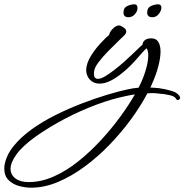

<svg xmlns="http://www.w3.org/2000/svg" viewBox="-263 -377 856 891"><path d="M-119 494Q-146 494 -175 486Q-204 478 -223.5 458.5Q-243 439 -243 407Q-243 403 -243 398.5Q-243 394 -242 390Q-234 343 -200 301Q-166 259 -115 222.5Q-64 186 -3.5 156Q57 126 118.5 102.5Q180 79 235 62.5Q290 46 328 38Q341 35 354 33Q367 31 380 30Q400 -8 412.5 -49Q425 -90 425 -120Q425 -143 417 -153Q409 -146 397 -132.5Q385 -119 371 -103Q357 -87 340 -70Q323 -53 305 -39Q279 -17 251.5 -3Q224 11 200 11Q184 11 171 5Q158 -1 148 -15Q137 -32 137 -51Q137 -83 161 -121Q185 -159 219 -192Q222 -196 229.5 -203Q237 -210 243 -214Q244 -219 247.5 -226.5Q251 -234 258 -241Q264 -248 272.5 -253.5Q281 -259 289 -259Q295 -259 299 -256Q308 -252 315.5 -245.5Q323 -239 323 -231Q323 -222 313 -212L292 -192Q266 -167 239.5 -140Q213 -113 194.5 -88.5Q176 -64 174 -47Q173 -44 173 -41Q173 -38 173 -35Q173 -21 178.5 -16Q184 -11 190 -11Q205 -11 225 -23Q245 -35 263.5 -49.5Q282 -64 291 -71Q319 -95 346 -120.5Q373 -146 399 -171Q398 -180 408 -189.5Q418 -199 440 -199Q462 -199 472 -182Q482 -165 482 -138Q482 -109 471.5 -68.5Q461 -28 439 20Q438 22 437 24.5Q436 27 434 29Q445 30 454.5 30.5Q464 31 474 32Q504 36 534 45Q564 54 572 73Q572 74 572.5 74.5Q573 75 573 76Q573 80 571 82Q569 84 567 86Q566 87 562 87Q557 87 554 82Q550 71 526 65Q502 59 471 57Q458 55 445.5 55Q433 55 421 56Q390 115 345 176.5Q300 238 245.5 294.5Q191 351 130 396Q69 441 6 467.5Q-57 494 -119 494ZM-130 468Q-72 468 -13.5 442Q45 416 100 372Q155 328 204.5 274.5Q254 221 294.5 165.5Q335 110 363 61Q354 62 344.5 64Q335 66 325 68Q259 81 185 108.5Q111 136 38.5 174Q-34 212 -98 257Q-160 302 -187 340Q-214 378 -214 406Q-214 434 -191.5 451Q-169 468 -130 468ZM444 -297Q420 -297 420 -319Q420 -341 437.5 -349Q455 -357 471 -357Q486 -357 486 -340Q486 -332 480 -321Q466 -297 444 -297ZM333 -297Q310 -297 310 -319Q310 -341 327.5 -349Q345 -357 361 -357Q375 -357 375 -340Q375 -336 374 -331Q373 -326 370 -321Q356 -297 333 -297Z"/></svg>

Font: WindSong Medium
Style: Regular
Weight: 500
Designer: Robert E. Leuschke
Foundry: Robert E. Leuschke
Version: Version 1.010; ttfautohint (v1.8.3)